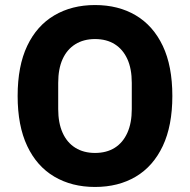

<svg xmlns="http://www.w3.org/2000/svg" viewBox="-20 -730 754 762"><path d="M357 12Q265 12 195.5 -29Q126 -70 88 -150.5Q50 -231 50 -349Q50 -468 88 -548Q126 -628 195.5 -669Q265 -710 357 -710Q450 -710 519 -669Q588 -628 626 -548Q664 -468 664 -349Q664 -231 626 -150.5Q588 -70 519 -29Q450 12 357 12ZM357 -123Q403 -123 435.5 -143.5Q468 -164 485.5 -203Q503 -242 503 -297V-401Q503 -457 485.5 -495.5Q468 -534 435.5 -554.5Q403 -575 357 -575Q312 -575 279 -554.5Q246 -534 228.5 -495.5Q211 -457 211 -401V-297Q211 -242 228.5 -203Q246 -164 279 -143.5Q312 -123 357 -123Z"/></svg>

Font: IBM Plex Sans Var
Style: Regular
Weight: 400
Designer: Mike Abbink, Paul van der Laan, Pieter van Rosmalen
Foundry: Bold Monday
Version: Version 3.000